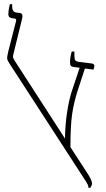

<svg xmlns="http://www.w3.org/2000/svg" viewBox="-20 -893 506 916"><path d="M350 -459Q332 -403 324 -347.5Q316 -292 316 -191L396 -68Q419 -33 419 -18Q419 -9 411 3H402Q402 -5 398.5 -12.5Q395 -20 389 -29L27 -587Q21 -596 17.5 -603Q14 -610 14 -616Q14 -625 21 -653.5Q28 -682 36.5 -714Q45 -746 49 -763Q50 -769 57 -794V-798Q57 -803 51 -804L34 -807Q26 -809 23 -813Q20 -817 20 -826Q20 -845 27 -873H38V-862Q38 -836 58 -833L76 -831Q87 -829 87 -816Q87 -810 84 -798L43 -631Q42 -628 42 -623Q42 -616 49 -605L290 -232Q291 -298 300 -357Q309 -416 323 -459L360 -570L334 -573Q323 -574 318.5 -579Q314 -584 314 -595Q314 -617 322 -647H335V-629Q335 -611 339 -605.5Q343 -600 356 -598L419 -590Q430 -588 430 -579Q430 -571 426 -561L385 -566Z"/></svg>

Font: Noto Serif Hebrew NarrowThin
Style: Regular
Weight: 250
Width: 4
Designer: Monotype Design Team
Foundry: Monotype Imaging Inc.
Version: Version 1.000